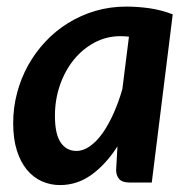

<svg xmlns="http://www.w3.org/2000/svg" viewBox="-20 -540 558 568"><path d="M429 0H364Q341.5 0 332.5 -10.5Q323.5 -21 323.5 -37L327.5 -107Q293.5 -54 251 -23.2Q208.5 7.5 157.5 7.5Q128.5 7.5 103.2 -4Q78 -15.5 59.2 -38.2Q40.5 -61 29.8 -95.2Q19 -129.5 19 -175.5Q19 -221.5 30.5 -265Q42 -308.5 63.2 -346.8Q84.5 -385 114.5 -417Q144.5 -449 181.8 -472Q219 -495 262.2 -507.8Q305.5 -520.5 353.5 -520.5Q388 -520.5 422.8 -515.5Q457.5 -510.5 491 -497.5ZM206 -93.5Q226.5 -93.5 246.2 -107.5Q266 -121.5 283.5 -146.2Q301 -171 316 -204.5Q331 -238 342 -276.5L361.5 -431.5Q348 -433 336.5 -433Q295 -433 259.5 -414Q224 -395 198 -362.8Q172 -330.5 157.2 -287.8Q142.5 -245 142.5 -197.5Q142.5 -143.5 159.5 -118.5Q176.5 -93.5 206 -93.5Z"/></svg>

Font: Lato TR
Style: Bold Italic
Weight: 700
Italic angle: -12°
Designer: Lukasz Dziedzic
Foundry: tyPoland Lukasz Dziedzic
Version: Version 1.104 2013